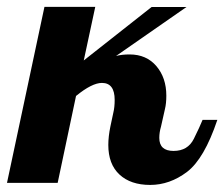

<svg xmlns="http://www.w3.org/2000/svg" viewBox="-58 -520 638 546"><path d="M395 -127.9Q395 -90.8 435.5 -90.8Q476.1 -90.8 493.2 -125.2Q510.3 -159.7 518.1 -179.2H560.1Q522.9 -68.4 473.9 -31.2Q424.8 5.9 369.1 5.9Q313.5 5.9 281.7 -23.7Q250 -53.2 250 -107.9Q250 -131.3 255.9 -160.2L264.2 -199.2Q268.1 -214.8 268.1 -235.8Q268.1 -284.2 231.9 -284.2Q203.6 -284.2 158.2 -247.1L106 0H-38.1L68.4 -500.5H212.9L180.2 -348.1L373 -500H472.2L272 -360.8Q288.1 -365.2 310.5 -365.2Q358.4 -365.2 386.7 -332Q415 -298.8 415 -248Q415 -225.6 411.1 -210L399.9 -160.2Q395 -143.6 395 -127.9Z"/></svg>

Font: Lobster-Regular
Style: Regular
Weight: 400
Designer: Pablo Impallari
Foundry: Pablo Impallari
Version: Version 1.007; ttfautohint (v1.1) -l 8 -r 50 -G 50 -x 14 -D 